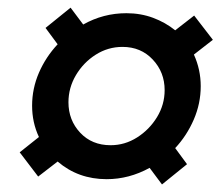

<svg xmlns="http://www.w3.org/2000/svg" viewBox="-20 -566 581 506"><path d="M261.1 -93.8Q186.1 -93.8 131.9 -140.3L80.6 -100.7L31.9 -164.6L82.6 -204.9Q64.6 -243.1 64.6 -287.5Q64.6 -332.6 82.6 -374.3Q100.7 -416 131.9 -449.3L100 -492.4L166 -545.8L199.3 -501.4Q252.1 -531.2 313.2 -531.2Q350.7 -531.2 383.3 -519.1Q416 -506.9 441.7 -486.1L491.7 -525L541 -461.1L491 -422.2Q509 -382.6 509 -338.9Q509 -293.1 490.6 -250.7Q472.2 -208.3 441.7 -175.7L472.9 -133.3L406.9 -79.9L374.3 -123.6Q320.1 -93.8 261.1 -93.8ZM271.5 -183.3Q309 -183.3 341.3 -203.8Q373.6 -224.3 393.8 -257.3Q413.9 -290.3 413.9 -328.5Q413.9 -375.7 382.6 -409Q351.4 -442.4 302.8 -442.4Q264.6 -442.4 232.3 -421.9Q200 -401.4 180.2 -368.1Q160.4 -334.7 160.4 -296.5Q160.4 -249.3 191.3 -216.3Q222.2 -183.3 271.5 -183.3Z"/></svg>

Font: Afacad Medium
Style: Italic
Weight: 500
Italic angle: -14°
Designer: Kristian Moeller
Foundry: Dicotype
Version: Version 1.000; ttfautohint (v1.8.4.7-5d5b)